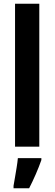

<svg xmlns="http://www.w3.org/2000/svg" viewBox="-20 -873 290 1021"><path d="M189 -93H60V-853H189ZM200 -22Q187 15 170 54Q153 93 135 128H52V115Q55 98 59.5 71.5Q64 45 68.5 17.5Q73 -10 75 -32H200Z"/></svg>

Font: Noto Sans Kannada UI ExtraCondensed
Style: Bold
Weight: 700
Width: 2
Designer: Jelle Bosma - Monotype Design Team
Foundry: Monotype Imaging Inc.
Version: Version 2.005; ttfautohint (v1.8.4.7-5d5b)